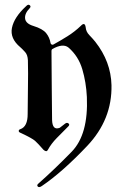

<svg xmlns="http://www.w3.org/2000/svg" viewBox="-20 -615 508 803"><path d="M203.1 -428.7Q232.4 -444.8 262.5 -463.6Q292.5 -482.4 317.9 -506.8Q335 -524.9 338.4 -500.5Q339.8 -482.4 353.5 -468.3Q367.2 -454.1 378.4 -440.4Q443.8 -357.4 446.3 -258.8Q449.2 -115.2 345 -5.1Q240.7 105 154.8 163.1Q143.1 170.9 137.9 165Q132.8 159.2 140.6 152.8Q209.5 91.8 279.8 19.5Q350.1 -52.7 343.3 -209.5Q340.3 -271 324.2 -325.4Q308.1 -379.9 266.6 -416Q243.2 -435.1 198.7 -409.7Q195.3 -407.2 195.3 -402.3Q195.8 -308.1 196.5 -243.4Q197.3 -178.7 197.8 -113.3Q199.2 -68.4 230 -80.6L252 -97.7Q260.3 -104 266.6 -98.6Q272.9 -93.3 265.6 -86.4Q240.7 -61.5 217.5 -37.8Q194.3 -14.2 180.2 11.7Q174.8 22.9 162.1 11.7Q138.7 -15.1 126.7 -25.9Q114.7 -36.6 67.9 -58.6Q58.1 -62 58.3 -67.4Q58.6 -72.8 64.9 -74.7Q96.2 -85.4 95.7 -139.2Q95.7 -194.8 96.9 -251.7Q98.1 -308.6 96.7 -362.8Q95.7 -385.3 85.2 -397Q74.7 -408.7 64.9 -417.5Q21 -454.1 30 -498.5Q39.1 -543 88.9 -588.9Q97.7 -598.6 104.2 -593.3Q110.8 -587.9 104.5 -581.1Q82.5 -558.6 85 -537.4Q87.4 -516.1 120.1 -506.3Q158.2 -494.6 172.9 -476.6Q187.5 -458.5 191.4 -435.1Q191.9 -431.2 195.6 -429Q199.2 -426.8 203.1 -428.7Z"/></svg>

Font: Bertholdr Mainzer Fraktur
Style: Regular
Weight: 400
Designer: Peter Wiegel, original typeface by Carl Albert Fahrenwaldt 1901
Foundry: Peter Wiegel
Version: Version 1.000 2010 initial release